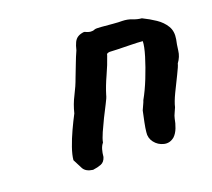

<svg xmlns="http://www.w3.org/2000/svg" viewBox="-66 -467 589 534"><g transform="rotate(-15 229.0 -200.5)"><path d="M141 -11Q120 -12 112 -24Q104 -36 95 -51Q95 -66 100.5 -88Q106 -110 114.5 -133.5Q123 -157 131 -176Q135 -202 144.5 -225Q154 -248 160 -271Q166 -291 171 -309Q176 -327 182 -344Q184 -358 187.5 -367Q191 -376 198 -381Q205 -386 216 -388Q227 -384 234 -384Q241 -384 246 -387Q250 -389 265.5 -389Q281 -389 299 -389Q317 -389 326 -390Q342 -391 355 -387Q368 -383 381 -383Q402 -375 420 -365Q438 -355 449 -340Q460 -325 458 -302Q456 -288 455.5 -270Q455 -252 445 -236Q444 -228 435 -205.5Q426 -183 417 -159Q408 -135 406 -120Q404 -113 401 -105.5Q398 -98 397 -90Q396 -77 392 -63Q388 -49 380 -40Q367 -27 350 -29.5Q333 -32 321.5 -44.5Q310 -57 311 -74Q311 -84 313 -102Q315 -120 317 -135Q320 -144 322.5 -150.5Q325 -157 326 -162Q337 -186 346.5 -217.5Q356 -249 362 -277.5Q368 -306 367 -321Q352 -321 331 -319.5Q310 -318 292.5 -317Q275 -316 270 -316Q265 -315 263 -313.5Q261 -312 261 -308Q255 -283 245 -255Q235 -227 230 -203Q229 -195 222 -178.5Q215 -162 207.5 -142.5Q200 -123 194 -105.5Q188 -88 187 -77Q182 -70 180 -60Q178 -50 178 -38Q175 -24 165 -19Q155 -14 141 -11Z"/></g></svg>

Font: Caveat SemiBold
Style: Regular
Weight: 600
Designer: Pablo Impallari
Foundry: Pablo Impallari
Version: Version 2.000